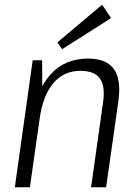

<svg xmlns="http://www.w3.org/2000/svg" viewBox="-20 -796 583 816"><path d="M418 -361Q428 -430 404.5 -462.5Q381 -495 322 -495Q251 -495 206.5 -442.5Q162 -390 148 -289L107 -224L116 -285Q135 -414 195.5 -480.5Q256 -547 354 -547Q432 -547 464 -502.5Q496 -458 483 -365L431 0H367ZM119 -540H159L160 -372L107 0H43ZM452 -719 244 -587 224 -616 414 -776Z"/></svg>

Font: Pathway Extreme SemiCondensed ExtraLight
Style: Italic
Weight: 250
Width: 4
Italic angle: -8°
Version: Version 1.001;gftools[0.9.26]